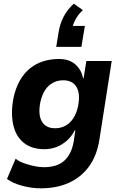

<svg xmlns="http://www.w3.org/2000/svg" viewBox="-20 -835 658 1045"><path d="M201 190Q153 190 102 176.5Q51 163 18 139L65 29Q84 44 111 53.5Q138 63 166 69Q194 75 218 75Q291 75 330 39.5Q369 4 381 -64L390 -126H387Q370 -92 343.5 -69Q317 -46 286.5 -34.5Q256 -23 222 -23Q152 -23 109 -58Q66 -93 52 -156Q38 -219 53 -300Q65 -356 88 -396.5Q111 -437 143.5 -463Q176 -489 215.5 -501.5Q255 -514 301 -514Q356 -514 389.5 -485Q423 -456 432 -409H435L450 -503H588L521 -75Q508 10 465.5 69.5Q423 129 356 159.5Q289 190 201 190ZM280 -137Q310 -137 335 -150Q360 -163 378.5 -190.5Q397 -218 405 -258Q418 -325 396.5 -361.5Q375 -398 324 -398Q294 -398 269 -385Q244 -372 226.5 -346Q209 -320 200 -281Q186 -212 207.5 -174.5Q229 -137 280 -137ZM286 -580 299 -660Q306 -705 326.5 -744.5Q347 -784 382 -815L431 -780Q405 -756 390.5 -728Q376 -700 372 -677L347 -694H442L423 -580Z"/></svg>

Font: Nunito Sans 7pt SemiCondensed ExtraBold
Style: Italic
Weight: 800
Width: 4
Italic angle: -9°
Designer: Vernon Adams
Foundry: Vernon Adams
Version: Version 3.101;gftools[0.9.27]